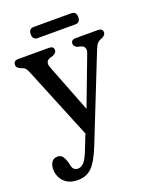

<svg xmlns="http://www.w3.org/2000/svg" viewBox="-153 -643 778 973"><g transform="rotate(-20 236.0 -157.0)"><path d="M181.5 114 212 37 54 -349Q46.5 -367.5 39.8 -374.5Q33 -381.5 13 -388Q-4.5 -396.5 -4.5 -410.5Q-4.5 -434 20.5 -434H188Q212 -434 212 -412.5Q212 -398.5 191.5 -389.5L175.5 -384.5Q145 -374.5 158.5 -339.5L260 -78.5L359.5 -341.5Q372 -375 343 -385L324.5 -389.5Q305.5 -397.5 305.5 -412.5Q305.5 -434 331.5 -434H451Q476 -434 476 -412.5Q476 -399 458 -389.5Q438.5 -382.5 430 -373.2Q421.5 -364 412.5 -341L231 115.5Q201 189.5 171.5 217.8Q142 246 97 246Q49 246 22.8 218.8Q-3.5 191.5 -3.5 151.5Q-3.5 127 7.5 112.8Q18.5 98.5 38.5 98.5Q53 98.5 62.2 107.5Q71.5 116.5 79 139.5L84 157.5Q87 177 95.8 184.2Q104.5 191.5 117.5 191.5Q135 191.5 150 174.5Q165 157.5 181.5 114ZM123.5 -530Q123.5 -560 150.5 -560H352.5Q380 -560 380 -530Q380 -500 352.5 -500H150.5Q123.5 -500 123.5 -530Z"/></g></svg>

Font: Fraunces 144pt SuperSoft
Style: Regular
Weight: 400
Version: Version 1.000;[b76b70a41]